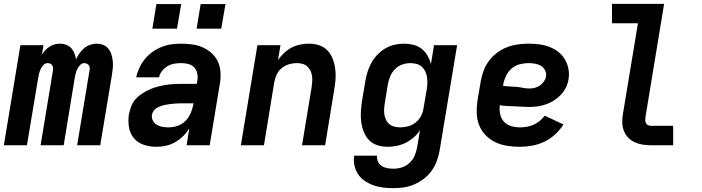

<svg xmlns="http://www.w3.org/2000/svg" viewBox="-27 -755 3647 998"><path d="M-7 0 79 -520H199L191 -471Q199 -484 209 -494.5Q219 -505 231.5 -513Q244 -521 257.5 -524.5Q271 -528 285 -528Q302 -528 317.5 -522Q333 -516 343.5 -504.5Q354 -493 360 -477.5Q366 -462 368 -446Q375 -462 385.5 -477Q396 -492 410 -504Q424 -516 441 -522Q458 -528 475 -528Q493 -528 509.5 -521.5Q526 -515 536.5 -502Q547 -489 552 -472.5Q557 -456 559 -438.5Q561 -421 559.5 -403Q558 -385 555 -367L494 0H374L438 -387Q440 -395 439.5 -402Q439 -409 435 -415Q431 -421 424.5 -424Q418 -427 411 -427Q399 -427 389.5 -417Q380 -407 374.5 -395.5Q369 -384 366 -372Q363 -360 361 -347L304 0H184L248 -387Q249 -395 248.5 -402Q248 -409 244.5 -415Q241 -421 234.5 -424Q228 -427 221 -427Q208 -427 198.5 -417Q189 -407 184 -395.5Q179 -384 176 -372Q173 -360 171 -347L113 0Z M787 8Q753 8 721.5 -2Q690 -12 669.5 -36Q649 -60 643.5 -93Q638 -126 643 -160Q647 -181 655 -202Q663 -223 677.5 -239.5Q692 -256 711.5 -268.5Q731 -281 751 -290Q771 -299 792 -304.5Q813 -310 834.5 -313.5Q856 -317 877 -318Q898 -319 918 -319H996L999 -338Q1002 -356 998 -374.5Q994 -393 981.5 -405.5Q969 -418 951.5 -422.5Q934 -427 915 -427Q897 -427 879 -424Q861 -421 844.5 -411.5Q828 -402 815.5 -386.5Q803 -371 800 -353H681Q686 -378 697.5 -402.5Q709 -427 726 -448Q743 -469 765.5 -485Q788 -501 813 -511Q838 -521 863.5 -524.5Q889 -528 914 -528Q944 -528 973 -524Q1002 -520 1027.5 -508.5Q1053 -497 1073.5 -478.5Q1094 -460 1105.5 -434.5Q1117 -409 1119 -380Q1121 -351 1116 -321L1063 0H943L957 -88Q944 -66 925 -47.5Q906 -29 883.5 -16Q861 -3 836 2.5Q811 8 787 8ZM850 -93Q873 -93 896.5 -101Q920 -109 937.5 -127Q955 -145 964.5 -167.5Q974 -190 978 -213L979 -218H918Q908 -218 897 -217.5Q886 -217 875 -216Q864 -215 853 -213.5Q842 -212 831.5 -210Q821 -208 810 -204Q799 -200 789 -194.5Q779 -189 772 -179.5Q765 -170 763 -159Q760 -143 767.5 -128.5Q775 -114 788.5 -106Q802 -98 818 -95.5Q834 -93 850 -93ZM1123 -606H995L1016 -734H1145ZM765 -606 786 -734H915L893 -606Z M1225 0 1311 -520H1431L1418 -443Q1432 -463 1450 -480Q1468 -497 1489.5 -508Q1511 -519 1534 -523.5Q1557 -528 1579 -528Q1607 -528 1632.5 -519.5Q1658 -511 1675.5 -492.5Q1693 -474 1702.5 -449Q1712 -424 1715.5 -397Q1719 -370 1717 -342.5Q1715 -315 1710 -287L1663 0H1543L1593 -303Q1595 -318 1596 -333Q1597 -348 1594.5 -362.5Q1592 -377 1585.5 -389.5Q1579 -402 1568.5 -411Q1558 -420 1544 -423.5Q1530 -427 1515 -427Q1495 -427 1475 -421Q1455 -415 1438 -401.5Q1421 -388 1412 -369Q1403 -350 1399 -330L1345 0Z M2018 223Q1991 223 1965 220Q1939 217 1915 208.5Q1891 200 1870 186Q1849 172 1835 151.5Q1821 131 1815.5 105.5Q1810 80 1814 54H1933Q1931 70 1937.5 84.5Q1944 99 1957 107.5Q1970 116 1986 119Q2002 122 2018 122Q2040 122 2062 115Q2084 108 2101.5 92Q2119 76 2128 54.5Q2137 33 2141 12L2156 -78Q2142 -57 2123 -40.5Q2104 -24 2082 -13Q2060 -2 2036 3Q2012 8 1989 8Q1961 8 1935 0Q1909 -8 1891 -27Q1873 -46 1863.5 -70.5Q1854 -95 1850.5 -122Q1847 -149 1849 -177Q1851 -205 1855 -233L1872 -333Q1876 -357 1883.5 -381.5Q1891 -406 1903.5 -428.5Q1916 -451 1934.5 -470.5Q1953 -490 1976 -503.5Q1999 -517 2024 -522.5Q2049 -528 2073 -528Q2098 -528 2122 -522Q2146 -516 2164.5 -501.5Q2183 -487 2195 -466Q2207 -445 2213 -422L2229 -520H2349L2258 28Q2253 55 2243.5 81.5Q2234 108 2217 132Q2200 156 2176.5 174Q2153 192 2126.5 203.5Q2100 215 2072.5 219Q2045 223 2018 223ZM2053 -93Q2074 -93 2094.5 -98.5Q2115 -104 2132.5 -117.5Q2150 -131 2160.5 -150.5Q2171 -170 2174 -190L2191 -290Q2194 -307 2194.5 -323Q2195 -339 2192.5 -355Q2190 -371 2183 -385Q2176 -399 2164.5 -409Q2153 -419 2137.5 -423Q2122 -427 2106 -427Q2085 -427 2063.5 -419.5Q2042 -412 2026 -395.5Q2010 -379 2001.5 -358.5Q1993 -338 1989 -317L1973 -217Q1970 -201 1969.5 -186Q1969 -171 1971.5 -157Q1974 -143 1980.5 -130Q1987 -117 1998 -108.5Q2009 -100 2023.5 -96.5Q2038 -93 2053 -93Z M2676 8Q2643 8 2610 3Q2577 -2 2548.5 -15.5Q2520 -29 2498 -51.5Q2476 -74 2464 -103.5Q2452 -133 2451 -166Q2450 -199 2455 -233L2472 -333Q2477 -361 2487 -388Q2497 -415 2515 -439Q2533 -463 2557 -481Q2581 -499 2608.5 -509.5Q2636 -520 2664 -524Q2692 -528 2720 -528Q2748 -528 2775.5 -524.5Q2803 -521 2828 -511.5Q2853 -502 2874 -486Q2895 -470 2908.5 -447.5Q2922 -425 2927.5 -398Q2933 -371 2928 -343Q2925 -321 2914.5 -300Q2904 -279 2888 -262Q2872 -245 2852 -232.5Q2832 -220 2810.5 -212.5Q2789 -205 2767 -202Q2745 -199 2723 -199Q2704 -199 2685 -200.5Q2666 -202 2647 -202.5Q2628 -203 2609 -204Q2590 -205 2571 -208Q2568 -184 2573 -161Q2578 -138 2593 -122Q2608 -106 2630 -99.5Q2652 -93 2676 -93Q2694 -93 2711.5 -96Q2729 -99 2746 -106.5Q2763 -114 2778 -126Q2793 -138 2804 -154L2902 -108Q2884 -80 2858.5 -56.5Q2833 -33 2802.5 -18.5Q2772 -4 2740 2Q2708 8 2676 8ZM2725 -295Q2739 -295 2753 -298.5Q2767 -302 2779 -310.5Q2791 -319 2800 -331.5Q2809 -344 2811 -357Q2814 -375 2806 -390Q2798 -405 2784.5 -413Q2771 -421 2754 -424Q2737 -427 2720 -427Q2698 -427 2674.5 -421Q2651 -415 2632.5 -399Q2614 -383 2603.5 -361Q2593 -339 2589 -317L2588 -308Q2605 -306 2622.5 -305.5Q2640 -305 2657 -303.5Q2674 -302 2691 -298.5Q2708 -295 2725 -295Z M3357 0Q3334 0 3312.5 -3.5Q3291 -7 3271.5 -16Q3252 -25 3237.5 -40.5Q3223 -56 3215.5 -76Q3208 -96 3207.5 -118Q3207 -140 3211 -163L3289 -634H3154V-735H3425L3328 -146Q3327 -138 3327 -130Q3327 -122 3330.5 -115Q3334 -108 3341.5 -104.5Q3349 -101 3357 -101H3472V0Z"/></svg>

Font: Iosevka SS04 Extended
Style: Bold Italic
Weight: 700
Width: 7
Italic angle: -9°
Monospace: yes
Designer: Belleve Invis
Foundry: Belleve Invis
Version: Version 19.0.0; ttfautohint (v1.8.4)